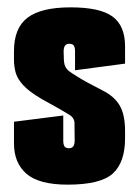

<svg xmlns="http://www.w3.org/2000/svg" viewBox="-20 -496 378 522"><path d="M164 6Q86 6 52 -23.5Q18 -53 18 -106V-165L152 -182V-114Q152 -104 155 -98.5Q158 -93 168 -93Q183 -93 183 -114Q183 -147 182.5 -162Q182 -177 165 -186Q147 -197 129 -207Q111 -217 93 -227Q59 -247 43 -264.5Q27 -282 22.5 -299Q18 -316 18 -333V-357Q18 -420 55 -448Q92 -476 172 -476Q252 -476 286 -451Q320 -426 320 -370V-323L184 -305V-356Q184 -366 181 -371.5Q178 -377 168 -377Q153 -377 153 -356Q153 -330 155.5 -320.5Q158 -311 167 -303Q172 -299 193 -286Q214 -273 259 -250Q291 -234 305.5 -209Q320 -184 320 -140V-120Q320 -55 287 -24.5Q254 6 164 6Z"/></svg>

Font: Smooch Sans Black
Style: Regular
Weight: 900
Designer: Robert E. Leuschke
Foundry: Robert E. Leuschke
Version: Version 1.010; ttfautohint (v1.8.3)